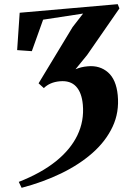

<svg xmlns="http://www.w3.org/2000/svg" viewBox="-65 -790 742 1030"><g transform="rotate(-5 305.5 -275.0)"><path d="M9 193.5 -3.5 160.5Q120.5 124 204.5 67.8Q288.5 11.5 331.8 -61.5Q375 -134.5 375 -221.5Q375 -287.5 347.2 -322.8Q319.5 -358 263.5 -358Q235.5 -358 213.2 -350.5Q191 -343 174.5 -329L148.5 -357L356.5 -641.5L419 -709L202.5 -695L127.5 -532L49.5 -544.5L80.5 -743H608.5L615.5 -719.5L421.5 -486L352.5 -415Q369 -420 384 -422.5Q399 -425 420 -425Q484.5 -425 524.8 -383Q565 -341 566 -257Q567 -165 524 -90.8Q481 -16.5 404.5 40Q328 96.5 226.8 135Q125.5 173.5 9 193.5Z"/></g></svg>

Font: Merriweather 120pt Black
Style: Italic
Weight: 900
Italic angle: -7.8°
Version: Version 2.101